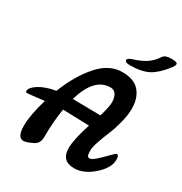

<svg xmlns="http://www.w3.org/2000/svg" viewBox="-249 -1177 1283 1357"><g transform="rotate(30 392.5 -498.5)"><path d="M545 3Q441 3 441 -103Q441 -172 486 -311Q303 -317 285 -317H271Q253 -209 253 -84Q253 -30 212 -10Q160 15 138 15Q88 15 88 -82Q88 -168 129 -306Q5 -291 -7 -291Q-20 -291 -20 -301Q-20 -331 31 -363Q82 -395 164 -409Q223 -559 309.5 -658Q396 -757 503 -757Q600 -757 644.5 -704Q689 -651 689 -566Q689 -513 672.5 -449Q656 -385 635.5 -336.5Q615 -288 598.5 -239Q582 -190 582 -164Q582 -137 586.5 -124.5Q591 -112 605 -112Q623 -112 657 -143Q691 -174 720.5 -205Q750 -236 757 -236Q775 -236 775 -198Q775 -132 699 -64.5Q623 3 545 3ZM484 -621Q352 -621 293 -417L520 -414Q545 -498 545 -531Q545 -573 529.5 -597Q514 -621 484 -621ZM789 -962Q731 -886 674.5 -855.5Q618 -825 522 -825Q482 -825 482 -844Q482 -849 485 -853Q488 -857 494 -860.5Q500 -864 504 -865.5Q508 -867 515 -870L522 -872Q586 -893 622.5 -918Q659 -943 690 -989Q705 -1012 757 -1012Q805 -1012 805 -996Q805 -983 789 -962Z"/></g></svg>

Font: LeckerliOne
Style: Regular
Weight: 400
Designer: Gesine Todt
Foundry: Gesine Todt
Version: Version 1.000